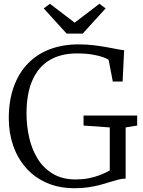

<svg xmlns="http://www.w3.org/2000/svg" viewBox="-20 -986 760 1017"><path d="M375.5 11Q292.5 11 227.5 -17.5Q162.5 -46 117.8 -96.8Q73 -147.5 49.8 -214.8Q26.5 -282 26.5 -359Q26.5 -453 52.8 -526Q79 -599 127.5 -649.2Q176 -699.5 244.2 -725.2Q312.5 -751 396.5 -751Q435 -751 472.5 -746.8Q510 -742.5 542.8 -736.5Q575.5 -730.5 600.2 -725.8Q625 -721 637.5 -720L629.5 -554H577.5L555.5 -669Q548 -675 526.2 -683Q504.5 -691 469.5 -697Q434.5 -703 387.5 -703Q302.5 -703 242.8 -667.5Q183 -632 151.8 -561.2Q120.5 -490.5 120.5 -385Q120.5 -319 134.8 -256.5Q149 -194 180 -144.2Q211 -94.5 260.8 -65Q310.5 -35.5 381.5 -35.5Q417 -35.5 448.5 -41.5Q480 -47.5 508 -58.2Q536 -69 561.5 -83V-311L422.5 -321V-374H706.5V-321L645.5 -311V-40Q625 -39.5 604 -34Q583 -28.5 559.5 -21Q536 -13.5 508.8 -6.2Q481.5 1 448.5 6Q415.5 11 375.5 11ZM333 -808 211.5 -941.5 244.5 -966 375.5 -866 506.5 -966 539.5 -941.5 418 -808Z"/></svg>

Font: Merriweather Light
Style: Regular
Weight: 300
Version: Version 2.100